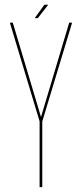

<svg xmlns="http://www.w3.org/2000/svg" viewBox="-20 -768 346 788"><path d="M142.5 0H153.5V-269.5L276 -675H264L148.5 -288.5H148L32.5 -675H20.5L142.5 -270ZM122.5 -693.5H135L178 -748.5H162Z"/></svg>

Font: Anybody Thin Condensed
Style: Regular
Weight: 100
Width: 3
Version: Version 1.113;gftools[0.9.25]